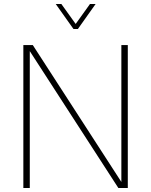

<svg xmlns="http://www.w3.org/2000/svg" viewBox="-20 -934 751 954"><path d="M96 0V-710H143L583 -30V-710H615V0H568L128 -680V0ZM257 -914H285L356 -815L427 -914H455L367 -790H345Z"/></svg>

Font: Geist Thin
Style: Regular
Weight: 400
Designer: Basement.studio, Andrés Briganti, Mateo Zaragoza
Foundry: Basement.studio, Vercel, Andrés Briganti, Guido Ferreyra, Mateo Zaragoza
Version: Version 1.401